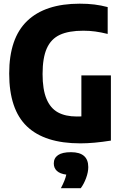

<svg xmlns="http://www.w3.org/2000/svg" viewBox="-20 -770 668 1044"><path d="M583 -360V-5.5Q489.5 9.5 417 9.5Q223 9.5 126.5 -82.8Q30 -175 30 -370Q30 -562.5 127.8 -656.2Q225.5 -750 413.5 -750Q457 -750 493.2 -745.5Q529.5 -741 565.5 -731.5V-585.5Q529 -594.5 497.5 -598.8Q466 -603 433 -603Q354 -603 305.8 -580.8Q257.5 -558.5 234.5 -507Q211.5 -455.5 211.5 -367.5Q211.5 -283.5 232.8 -232.5Q254 -181.5 295 -159Q336 -136.5 398 -136.5Q414.5 -136.5 422.5 -137V-360ZM460 138.5Q460 166 448.2 198Q436.5 230 419 253.5H311Q334.5 209 340.5 179.5Q306 175 289.2 159.2Q272.5 143.5 272.5 118.5Q272.5 89.5 295.5 73.5Q318.5 57.5 366 57.5Q460 57.5 460 138.5Z"/></svg>

Font: Encode Sans Condensed ExtraBold
Style: Regular
Weight: 800
Width: 3
Designer: Multiple Designers
Foundry: Impallari Type
Version: Version 2.000